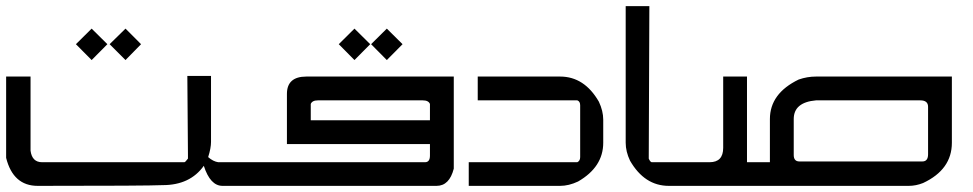

<svg xmlns="http://www.w3.org/2000/svg" viewBox="-20 -606 3172 626"><path d="M278.8 -410.2 227.5 -461.9 278.8 -512.7 330.1 -461.9ZM389.2 -410.2 337.4 -461.9 389.2 -512.7 439.9 -461.9ZM581.1 -77.1Q584 -77.1 592.8 -88.9V-100.6L590.8 -358.4H668V-143.1Q668 -123 658.7 -93.8Q674.8 -79.6 691.4 -77.1H794.4V0H705.6Q665.5 0 644.5 -65.4Q599.6 -2.4 510.7 -2.4Q460 0 103 0Q22.9 0 0 -91.3V-356.4H79.6V-114.7Q84.5 -77.1 117.2 -77.1Z M1135.7 -410.2 1084.5 -461.9 1135.7 -512.7 1187 -461.9ZM1241.2 -410.2 1189.9 -461.9 1241.2 -512.7 1292.5 -461.9ZM1459.5 -356.4V-56.2Q1445.3 0 1403.3 0H770V-77.1H1365.7Q1381.8 -77.1 1381.8 -98.6V-136.2H915.5V-299.8Q915.5 -356.4 979 -356.4ZM993.2 -267.1V-213.9H1381.8V-267.1Q1377 -278.8 1358.4 -278.8H1016.6Q998 -278.8 993.2 -267.1Z M1537.6 -356.4H1806.2Q1885.3 -356.4 1932.6 -274.4Q1946.8 -244.1 1946.8 -215.8V-140.6Q1946.8 -61.5 1864.7 -14.2Q1834.5 0 1806.2 0H1508.3V-77.1H1862.3Q1871.6 -81.5 1871.6 -93.8V-262.7Q1871.6 -275.4 1862.3 -278.8H1537.6Z M2020 -585.9H2097.2L2095.2 -88.9Q2099.6 -78.6 2104.5 -77.1H2216.8V0H2160.6Q2081.5 0 2034.2 -82Q2020 -111.8 2020 -140.6Z M2337.9 -356.4H2415.5V-77.1H2490.2V-217.8Q2490.2 -301.3 2584 -346.7Q2611.8 -356.4 2640.6 -356.4H3083.5V-140.6Q3083.5 -53.2 2989.7 -9.3Q2966.3 0 2942.9 0H2192.4V-77.1H2293.5Q2337.9 -77.1 2337.9 -124ZM2567.9 -100.6Q2567.9 -79.6 2586.4 -79.6H2987.3Q3005.9 -79.6 3005.9 -103V-257.8Q3005.9 -278.8 2980.5 -278.8H2640.6Q2567.9 -272.5 2567.9 -217.8Z"/></svg>

Font: Kadhim
Style: Regular
Weight: 400
Designer: Developer/ Husham Jawad
Version: Version 1.00;December 29, 2020;FontCreator 13.0.0.2683 32-bi